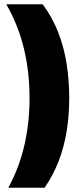

<svg xmlns="http://www.w3.org/2000/svg" viewBox="-20 -760 388 900"><path d="M189 120H19Q70 26 94.2 -79Q118.5 -184 118.5 -300Q118.5 -423 92 -532.8Q65.5 -642.5 9.5 -740H180Q226 -678 253.2 -607.5Q280.5 -537 292.5 -459.8Q304.5 -382.5 304.5 -300Q304.5 -222 293 -148.5Q281.5 -75 256 -7.5Q230.5 60 189 120Z"/></svg>

Font: Encode Sans SC SemiCondensed ExtraBold
Style: Regular
Weight: 800
Width: 4
Designer: Multiple Designers
Foundry: Impallari Type
Version: Version 3.002